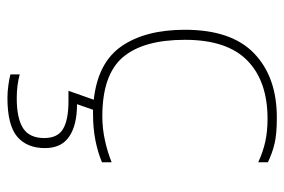

<svg xmlns="http://www.w3.org/2000/svg" viewBox="-144 -380 764 516"><g transform="rotate(90 238.0 -122.0)"><path d="M243 240Q227 240 209 237.5Q191 235 180 232V207Q209 215 244 215Q298 215 324.5 198Q351 181 351 141Q351 105 326.5 90.5Q302 76 252 76H224L248 8Q148 -3 104 -67Q60 -131 60 -237Q60 -362 123.5 -423Q187 -484 296 -484Q340 -484 365.5 -478Q391 -472 416 -460V-434Q388 -447 360.5 -453Q333 -459 299 -459Q198 -459 142.5 -404.5Q87 -350 87 -237Q87 -125 134 -70Q181 -15 293 -15Q325 -15 357 -22Q389 -29 416 -40V-14Q390 -3 357.5 3.5Q325 10 286 10H275L260 53Q316 53 347 74Q378 95 378 139Q378 188 347 214Q316 240 243 240Z"/></g></svg>

Font: Kanit Thin
Style: Regular
Weight: 250
Designer: Katatrad Team
Foundry: CadsonDemak
Version: Version 2.000; ttfautohint (v1.8.3)